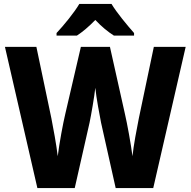

<svg xmlns="http://www.w3.org/2000/svg" viewBox="-20 -951 964 971"><path d="M544 -931H381C356 -888 301 -821 266 -784V-771H369C398 -790 429 -816 462 -850C494 -816 526 -790 556 -771H658V-784C622 -825 571 -886 544 -931ZM919 -714H758L682 -352C672 -302 655 -213 650 -161C642 -224 623 -327 612 -374L536 -714H389L310 -374C299 -328 280 -227 272 -161C266 -214 249 -307 240 -352L164 -714H5L169 0H358L433 -331C441 -369 457 -461 462 -507C467 -456 484 -367 491 -331L565 0H755Z"/></svg>

Font: Noto Sans Arabic UI SmCn XBd
Style: Regular
Weight: 800
Width: 4
Designer: Monotype Design Team, Nadine Chahine and Nizar Qandah
Foundry: Monotype Imaging Inc.
Version: Version 2.010